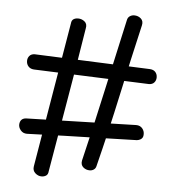

<svg xmlns="http://www.w3.org/2000/svg" viewBox="-50 -737 714 769"><g transform="rotate(5 307.0 -352.5)"><path d="M209 -636Q210 -648 217.5 -653Q225 -658 236 -658Q251 -658 262.5 -648.5Q274 -639 270 -621Q247 -476 221.5 -328.5Q196 -181 172 -38Q171 -25 163 -20Q155 -15 145 -15Q131 -15 119.5 -25.5Q108 -36 111 -53Q135 -197 160 -345Q185 -493 209 -636ZM431 -668Q433 -679 441 -684.5Q449 -690 459 -690Q475 -690 486 -680Q497 -670 493 -653Q460 -511 429 -367Q398 -223 361 -76Q359 -66 351.5 -61Q344 -56 335 -56Q320 -56 309 -65.5Q298 -75 301 -92Q337 -241 368 -383.5Q399 -526 431 -668ZM77 -439Q63 -440 55 -449Q47 -458 47 -471Q47 -483 54.5 -491.5Q62 -500 76 -500L541 -481Q555 -480 562.5 -471.5Q570 -463 570 -450Q570 -438 562.5 -429.5Q555 -421 541 -421ZM72 -180Q56 -180 46.5 -191.5Q37 -203 38 -216Q39 -227 45 -233.5Q51 -240 63 -241L505 -253Q521 -253 530 -242Q539 -231 538 -217Q538 -211 535.5 -206Q533 -201 527 -197.5Q521 -194 513 -193Q445 -191 370.5 -189Q296 -187 220 -185Q144 -183 72 -180Z"/></g></svg>

Font: Playpen Sans Light
Style: Regular
Weight: 300
Designer: Laura Meseguer, Veronika Burian, José Scaglione
Foundry: TypeTogether
Version: Version 1.001